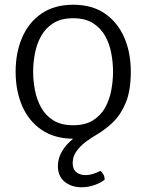

<svg xmlns="http://www.w3.org/2000/svg" viewBox="-20 -574 618 811"><path d="M46 -271Q46 -352 73.8 -416Q101.5 -480 155.8 -517Q210 -554 289.5 -554Q369 -554 423 -516.8Q477 -479.5 504.8 -415.8Q532.5 -352 532.5 -271Q532.5 -192.5 511.8 -141.5Q491 -90.5 458 -58.5Q425 -26.5 388.5 -5.5Q364.5 8.5 341 26.2Q317.5 44 302.2 66Q287 88 287 114.5Q287 140.5 302 153Q317 165.5 340.5 165.5Q358 165.5 374.8 160Q391.5 154.5 404 147.5Q411.5 153.5 416.8 163Q422 172.5 422 185Q405.5 198.5 378.8 207.8Q352 217 324.5 217Q282 217 253.2 193.8Q224.5 170.5 224.5 127Q224.5 95.5 241.5 66Q258.5 36.5 289 12Q210 11.5 155.8 -25.5Q101.5 -62.5 73.8 -126.2Q46 -190 46 -271ZM120 -271Q120 -233.5 127.5 -193.8Q135 -154 153.5 -120.2Q172 -86.5 205 -65.8Q238 -45 289 -45Q340 -45 373 -65.8Q406 -86.5 424.5 -120.2Q443 -154 450.2 -193.8Q457.5 -233.5 457.5 -271Q457.5 -308.5 450.2 -348.2Q443 -388 424.5 -421.5Q406 -455 373 -476Q340 -497 289 -497Q238 -497 205 -476Q172 -455 153.5 -421.5Q135 -388 127.5 -348.2Q120 -308.5 120 -271Z"/></svg>

Font: Signika Negative SC Light
Style: Regular
Weight: 300
Designer: Anna Giedryś
Foundry: Anna Giedryś
Version: Version 2.000; ttfautohint (v1.8.3) -l 8 -r 50 -G 200 -x 9 -